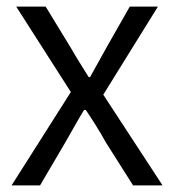

<svg xmlns="http://www.w3.org/2000/svg" viewBox="-20 -560 526 580"><path d="M15 0H101L178 -131C197 -164 215 -197 234 -228H239C260 -197 281 -164 299 -131L382 0H471L292 -274L457 -540H372L302 -417C285 -387 269 -358 252 -327H248C229 -358 210 -387 193 -417L118 -540H29L194 -282Z"/></svg>

Font: Noto Sans HK DemiLight
Style: Regular
Weight: 350
Designer: Ryoko NISHIZUKA 西塚涼子 (kana, bopomofo & ideographs); Paul D. Hunt (Latin, Greek & Cyrillic); Sandoll Communications 산돌커뮤니
Foundry: Adobe
Version: Version 2.004;hotconv 1.0.118;makeotfexe 2.5.65603